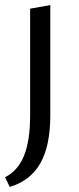

<svg xmlns="http://www.w3.org/2000/svg" viewBox="-26 -443 309 752"><path d="M92 -409 171 -423V9Q171 128 132 196.5Q93 265 12 289L-6 251Q44 226 68 167Q92 108 92 9Z"/></svg>

Font: Ysabeau Medium
Style: Regular
Weight: 500
Designer: Christian Thalmann (Catharsis Fonts)
Version: Version 0.003